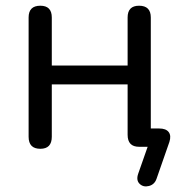

<svg xmlns="http://www.w3.org/2000/svg" viewBox="-20 -513 651 671"><path d="M572 -17 527 112Q520 132 500.5 137Q481 142 468 129.5Q455 117 463 94L496 0H466Q426 0 426 -42V-218H161V-35Q161 7 121 7Q80 7 80 -35V-452Q80 -493 121 -493Q161 -493 161 -452V-284H426V-452Q426 -493 466 -493Q507 -493 507 -452V-64H536Q560 -64 569.5 -51.5Q579 -39 572 -17Z"/></svg>

Font: Nunito
Style: Regular
Weight: 400
Designer: Vernon Adams
Foundry: Vernon Adams
Version: Version 3.602